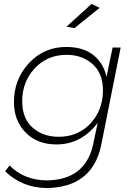

<svg xmlns="http://www.w3.org/2000/svg" viewBox="-20 -763 672 977"><path d="M359 -620 318 -627 446 -743 487 -723ZM220 194Q92 193 6 108L29 79Q102 154 219 155Q412 152 453 -24L477 -138Q394 -28 267 -28Q170 -28 110.5 -88.5Q51 -149 51 -244Q51 -360 127.5 -442Q204 -524 317 -524Q404 -524 455.5 -482.5Q507 -441 522 -372L553 -521H594L494 -20Q448 189 220 194ZM278 -67Q326.5 -67 364.5 -82.5Q402.5 -98 430.5 -124.8Q458.5 -151.5 476.5 -186Q504 -239.5 504 -302Q504 -390 451 -437Q398 -484 319 -484Q221 -484 157 -415.5Q93 -347 93 -248Q93 -160 146 -113.5Q199 -67 278 -67Z"/></svg>

Font: Argentum Sans ExtraLight
Style: Italic
Weight: 200
Italic angle: -11°
Designer: Julieta Ulanovsky (font), Cristiano Sobral (main changes and remaster)
Foundry: Julieta Ulanovsky (font), Cristiano Sobral (main changes and remaster)
Version: Version 2.007;June 15, 2022;FontCreator 14.0.0.2814 64-bit; 